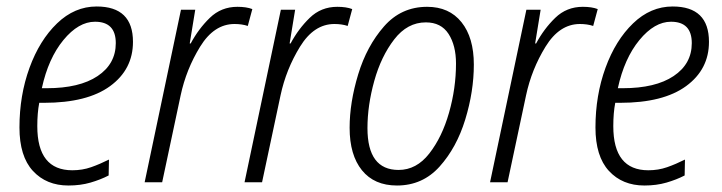

<svg xmlns="http://www.w3.org/2000/svg" viewBox="-20 -562 2226 592"><path d="M191 10Q228 10 259 1Q290 -8 315 -21L316 -70Q288 -56 261 -46.5Q234 -37 203 -37Q95 -37 95 -173Q95 -214 101 -245H116Q249 -245 319.5 -296.5Q390 -348 390 -433Q390 -542 278 -542Q210 -542 156 -490Q102 -438 71 -353Q40 -268 40 -169Q40 -80 81.5 -35Q123 10 191 10ZM109 -290Q129 -382 175.5 -438.5Q222 -495 273 -495Q337 -495 337 -429Q337 -365 281 -327.5Q225 -290 124 -290Z M426 0H480L537 -268Q554 -348 597 -418Q640 -488 703 -488Q726 -488 744 -482L758 -534Q740 -541 712 -541Q662 -541 627 -507Q592 -473 568 -428H565L582 -532H538Z M734 0H788L845 -268Q862 -348 905 -418Q948 -488 1011 -488Q1034 -488 1052 -482L1066 -534Q1048 -541 1020 -541Q970 -541 935 -507Q900 -473 876 -428H873L890 -532H846Z M1204 10Q1283 10 1335.5 -48.5Q1388 -107 1414.5 -193.5Q1441 -280 1441 -363Q1441 -446 1403 -493.5Q1365 -541 1297 -541Q1217 -541 1164 -480.5Q1111 -420 1084.5 -333Q1058 -246 1058 -168Q1058 -84 1096 -37Q1134 10 1204 10ZM1209 -38Q1113 -38 1113 -167Q1113 -237 1134 -312.5Q1155 -388 1195.5 -440.5Q1236 -493 1293 -493Q1340 -493 1363 -457.5Q1386 -422 1386 -366Q1386 -290 1364.5 -214.5Q1343 -139 1303.5 -88.5Q1264 -38 1209 -38Z M1491 0H1545L1602 -268Q1619 -348 1662 -418Q1705 -488 1768 -488Q1791 -488 1809 -482L1823 -534Q1805 -541 1777 -541Q1727 -541 1692 -507Q1657 -473 1633 -428H1630L1647 -532H1603Z M1967 10Q2004 10 2035 1Q2066 -8 2091 -21L2092 -70Q2064 -56 2037 -46.5Q2010 -37 1979 -37Q1871 -37 1871 -173Q1871 -214 1877 -245H1892Q2025 -245 2095.5 -296.5Q2166 -348 2166 -433Q2166 -542 2054 -542Q1986 -542 1932 -490Q1878 -438 1847 -353Q1816 -268 1816 -169Q1816 -80 1857.5 -35Q1899 10 1967 10ZM1885 -290Q1905 -382 1951.5 -438.5Q1998 -495 2049 -495Q2113 -495 2113 -429Q2113 -365 2057 -327.5Q2001 -290 1900 -290Z"/></svg>

Font: Noto Sans Display SemiCondensed Light
Style: Italic
Weight: 300
Width: 4
Italic angle: -12°
Designer: Monotype Design Team
Foundry: Monotype Imaging Inc.
Version: Version 1.900